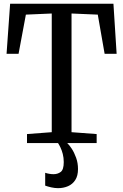

<svg xmlns="http://www.w3.org/2000/svg" viewBox="-20 -763 657 1024"><path d="M256 -58V-691L118 -685L79 -476H15L34 -743H585L602 -476H538L501.5 -685L361.5 -691V-58L495.5 -48V0H124V-48ZM289.5 240.5Q271.5 240.5 253 236.2Q234.5 232 221 227V158.5Q231 162 243 164Q255 166 265.5 166Q287.5 166 303.8 154Q320 142 320 101.5Q320 78.5 314.8 58.2Q309.5 38 302.2 23Q295 8 289.5 0H310.5H338.5Q349 9.5 362.5 30Q376 50.5 386 78.5Q396 106.5 396 138.5Q396 174.5 381.5 197Q367 219.5 342.8 230Q318.5 240.5 289.5 240.5Z"/></svg>

Font: Merriweather 24pt SemiCondensed
Style: Regular
Weight: 400
Width: 4
Designer: Eben Sorkin
Foundry: Eben Sorkin
Version: Version 2.100